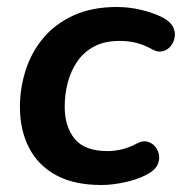

<svg xmlns="http://www.w3.org/2000/svg" viewBox="-20 -519 520 549"><path d="M270 10Q192 10 140.5 -18Q89 -46 63 -96.5Q37 -147 37 -213Q37 -267 53.5 -318.5Q70 -370 104 -410.5Q138 -451 190.5 -475Q243 -499 314 -499Q350 -499 385 -490.5Q420 -482 447 -468Q467 -457 474.5 -442.5Q482 -428 479.5 -413Q477 -398 468 -387Q459 -376 445 -372.5Q431 -369 415 -378Q392 -391 369.5 -396.5Q347 -402 322 -402Q279 -402 249 -386Q219 -370 200.5 -342.5Q182 -315 173.5 -282Q165 -249 165 -214Q165 -157 193.5 -122Q222 -87 288 -87Q307 -87 328.5 -92Q350 -97 374 -110Q388 -117 401 -114Q414 -111 423 -100.5Q432 -90 434.5 -76.5Q437 -63 431 -49Q425 -35 407 -24Q381 -8 342 1Q303 10 270 10Z"/></svg>

Font: Nunito ExtraLight
Style: Bold Italic
Weight: 700
Italic angle: -9°
Version: Version 3.602